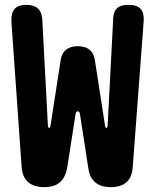

<svg xmlns="http://www.w3.org/2000/svg" viewBox="-20 -760 640 790"><path d="M69 -73 27 -670Q25 -705 39.5 -722.5Q54 -740 88 -740Q120 -740 136 -725Q152 -710 154 -680L177 -245Q178 -234 182 -233.5Q186 -233 188 -244L230 -515Q235 -543 253 -556.5Q271 -570 300 -570Q329 -570 347 -556.5Q365 -543 370 -515L412 -244Q414 -233 418 -233.5Q422 -234 423 -245L446 -688Q448 -714 462.5 -727Q477 -740 509 -740Q545 -740 559.5 -722.5Q574 -705 571 -670L526 -71Q523 -30 500 -10Q477 10 436 10Q395 10 372 -9.5Q349 -29 343 -70L309 -291Q307 -302 300 -302Q293 -302 291 -291L257 -73Q250 -31 227 -10.5Q204 10 162 10Q120 10 96 -10.5Q72 -31 69 -73Z"/></svg>

Font: Maple Mono ExtraBold
Style: Regular
Weight: 800
Monospace: yes
Designer: subframe7536
Version: Version 7.000